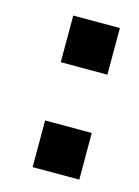

<svg xmlns="http://www.w3.org/2000/svg" viewBox="-73 -576 361 497"><g transform="rotate(15 107.0 -328.0)"><path d="M62.5 -531.2H187.5V-406.2H62.5ZM62.5 -250H187.5V-125H62.5Z"/></g></svg>

Font: Oswald
Style: Stencbab
Weight: 400
Designer: Mathieu Le Lay
Foundry: Mathieu Le Lay
Version: Version 1.000